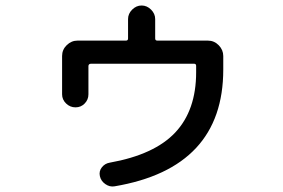

<svg xmlns="http://www.w3.org/2000/svg" viewBox="-20 -652 1040 705"><path d="M208 -305.7V-446.3Q208 -469.7 225.1 -486.3Q242.2 -502.9 264.6 -502.9H442.4Q450.2 -502.9 450.2 -510.7V-582Q450.2 -601.6 465.3 -616.7Q480.5 -631.8 500 -631.8Q519.5 -631.8 534.7 -616.7Q549.8 -601.6 549.8 -582V-510.7Q549.8 -502.9 557.6 -502.9H743.2Q766.6 -502.9 783.2 -485.8Q799.8 -468.8 799.8 -446.3V-396.5Q799.8 -35.2 400.4 32.2Q382.8 35.2 366.7 23.9Q350.6 12.7 346.7 -5.4Q342.8 -23.4 354 -37.6Q365.2 -51.8 382.8 -54.7Q546.9 -84 623.5 -165.5Q700.2 -247.1 700.2 -386.7V-410.2Q700.2 -418 692.4 -418H314.5Q305.7 -418 304.7 -410.2V-305.7Q304.7 -286.1 291 -272Q277.3 -257.8 257.3 -257.8Q237.3 -257.8 222.7 -272Q208 -286.1 208 -305.7Z"/></svg>

Font: Rounded Mgen+ 2p medium
Style: Regular
Weight: 500
Designer: [Source Han Sans]
Ryoko NISHIZUKA  (kana & ideographs); Paul D. Hunt (Latin, Greek & Cyrillic); Wenlong ZHANG  (bopomofo
Version: Version 1.059.20150602